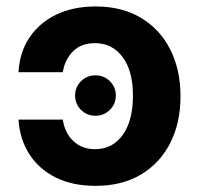

<svg xmlns="http://www.w3.org/2000/svg" viewBox="-20 -573 626 603"><path d="M279.8 10.7Q208 10.7 155 -15.6Q102.1 -42 72 -88.9Q42 -135.7 38.1 -197.3H177.2Q184.1 -153.8 211.2 -129.2Q238.3 -104.5 278.3 -104.5Q333 -104.5 365.2 -148.9Q397.5 -193.4 397.5 -272.5Q397.5 -351.1 364.7 -394.3Q332 -437.5 278.3 -437.5Q235.4 -437.5 209.5 -411.9Q183.6 -386.2 177.2 -346.2H38.1Q41.5 -408.7 72.5 -455.1Q103.5 -501.5 156.7 -527.1Q210 -552.7 280.3 -552.7Q362.8 -552.7 422.6 -517.1Q482.4 -481.4 514.6 -417.7Q546.9 -354 546.9 -270.5Q546.9 -187.5 514.9 -124.3Q482.9 -61 423.1 -25.1Q363.3 10.7 279.8 10.7ZM279.8 -209.5Q252.9 -209.5 234.4 -228Q215.8 -246.6 215.8 -272.9Q215.8 -299.3 234.4 -317.9Q252.9 -336.4 279.8 -336.4Q306.6 -336.4 325.2 -317.9Q343.8 -299.3 343.8 -272.9Q343.8 -246.6 325.2 -228Q306.6 -209.5 279.8 -209.5Z"/></svg>

Font: Inter-Bold
Style: Bold
Weight: 700
Designer: Rasmus Andersson
Foundry: rsms
Version: Version 4.000;git-a52131595